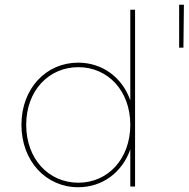

<svg xmlns="http://www.w3.org/2000/svg" viewBox="-20 -783 792 806"><path d="M308 3C410 3 493 -59 527 -156V0H547V-742H527V-362C493 -458 410 -520 308 -520C174 -520 70 -412 70 -259C70 -106 174 3 308 3ZM309 -16C184 -16 90 -116 90 -259C90 -402 184 -501 309 -501C433 -501 527 -402 527 -259C527 -116 433 -16 309 -16ZM732 -583H750L752 -763H732Z"/></svg>

Font: Chess Sans Thin
Style: Regular
Weight: 100
Designer: Wolf Bōese
Foundry: Wolf Bōese
Version: Version 7.223;Glyphs 3.3 (3306)